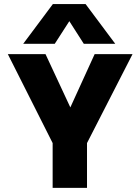

<svg xmlns="http://www.w3.org/2000/svg" viewBox="-20 -913 682 933"><path d="M236.8 -893.1H396L540 -700.2H387.2L316.9 -810.1L246.1 -700.2H92.8ZM235.8 -217.8 18.1 -649.9H201.2L321.8 -391.1L439.9 -649.9H624L402.8 -217.8V0H235.8Z"/></svg>

Font: Overused Grotesk ExtraBold
Style: Regular
Weight: 800
Version: Version 0.002